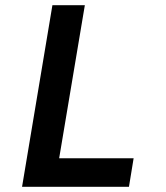

<svg xmlns="http://www.w3.org/2000/svg" viewBox="-20 -720 640 740"><path d="M65 0H477L495 -110H208L307 -700H182Z"/></svg>

Font: CommitMono
Style: Bold Italic
Weight: 700
Monospace: yes
Designer: Eigil Nikolajsen
Foundry: Eigil Nikolajsen
Version: Version 1.143